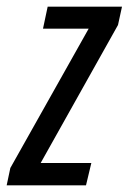

<svg xmlns="http://www.w3.org/2000/svg" viewBox="-55 -556 386 576"><path d="M203 0 219 -67H67L299 -481L311 -536H88L74 -470H211L-24 -52L-35 0Z"/></svg>

Font: Noto Sans Display Condensed
Style: Italic
Weight: 400
Width: 3
Designer: Monotype Design team
Foundry: Monotype Imaging Inc.
Version: 1.000